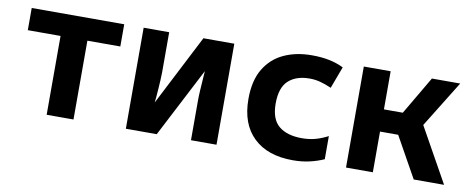

<svg xmlns="http://www.w3.org/2000/svg" viewBox="-54 -784 2509 1022"><g transform="rotate(10 1200.0 -273.0)"><path d="M227 0V-426H50V-546H550V-426H372V0Z M655 0V-546H793V-327Q793 -311 791.5 -286.5Q790 -262 788.5 -237Q787 -212 785 -192Q783 -172 782 -164L978 -546H1145V0H1007V-214Q1007 -239 1009 -271Q1011 -303 1013 -332Q1015 -361 1016 -375L822 0Z M1558 11Q1422 11 1346 -62Q1270 -135 1270 -270Q1270 -369 1308 -432.5Q1346 -496 1412 -526.5Q1478 -557 1563 -557Q1617 -557 1659 -548Q1701 -539 1735 -522L1691 -404Q1656 -419 1629 -426Q1602 -433 1573 -433Q1500 -433 1458.5 -395Q1417 -357 1417 -271Q1417 -186 1461.5 -149.5Q1506 -113 1586 -113Q1624 -113 1656.5 -121.5Q1689 -130 1726 -149V-24Q1690 -8 1648.5 1.5Q1607 11 1558 11Z M2211 0 2058 -274V-282L2213 -546H2366L2196 -271L2193 -326L2375 0ZM1845 0V-546H1990V0ZM1982 -220V-340H2125V-220Z"/></g></svg>

Font: Noto Sans Mono
Style: Bold
Weight: 700
Designer: Monotype Design Team
Foundry: Monotype Imaging Inc.
Version: Version 2.014